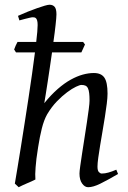

<svg xmlns="http://www.w3.org/2000/svg" viewBox="-20 -762 534 802"><path d="M473.1 -35.2Q427.7 -8.8 398.2 5.6Q368.7 20 348.1 20Q334 20 323 4.6Q312 -10.7 312 -37.1Q312 -45.9 315.2 -68.6Q318.4 -91.3 323 -121.6Q327.6 -151.9 333 -186Q338.4 -220.2 343 -251Q347.7 -281.7 350.8 -306.2Q354 -330.6 354 -341.8Q354 -360.4 352.5 -372.8Q351.1 -385.3 347.4 -393.1Q343.8 -400.9 337.2 -404.1Q330.6 -407.2 319.8 -407.2Q313.5 -407.2 297.4 -399.7Q281.2 -392.1 260.5 -376.7Q239.7 -361.3 217.5 -338.4Q195.3 -315.4 176.8 -284.2Q163.6 -260.7 154.8 -225.8Q146 -190.9 139.2 -147Q134.8 -120.1 132.3 -99.6Q129.9 -79.1 128.7 -63.2Q127.4 -47.4 127.2 -34.9Q127 -22.5 127.9 -12.2Q121.6 -8.8 112.1 -4.6Q102.5 -0.5 92.5 3.9Q82.5 8.3 73.2 12.5Q64 16.6 58.1 20L42 4.9Q46.4 -21.5 53 -60.8Q59.6 -100.1 67.1 -147.5Q74.7 -194.8 82.8 -247.1Q90.8 -299.3 98.9 -351.3Q106.9 -403.3 113.8 -452.6Q120.6 -502 126 -543H46.9L39.1 -555.2Q41.5 -562.5 45.4 -571.3Q49.3 -580.1 53.2 -586.9H131.3Q134.3 -610.8 135.7 -628.7Q137.2 -646.5 137.2 -657.2Q137.2 -668.5 135.5 -675Q133.8 -681.6 131.1 -684.8Q128.4 -688 124.8 -689Q121.1 -689.9 117.2 -689.9Q112.3 -689.9 103.3 -687.7Q94.2 -685.5 84.5 -683.1Q73.2 -680.2 61 -676.8L55.2 -695.8Q75.7 -705.1 96.4 -713.4Q117.2 -721.7 135.3 -728Q153.3 -734.4 167 -738.3Q180.7 -742.2 187 -742.2Q200.7 -742.2 208.3 -733.4Q215.8 -724.6 215.8 -702.1Q215.8 -695.8 214.8 -684.3Q213.9 -672.9 212.2 -658Q210.4 -643.1 208.3 -625Q206.1 -606.9 203.1 -586.9H327.1L335 -576.2L319.8 -543H197.3Q192.9 -511.7 188.2 -480.2Q183.6 -448.7 179.2 -420.2Q174.8 -391.6 171.1 -368.4Q167.5 -345.2 165 -331.1Q193.4 -366.2 221.2 -390.4Q249 -414.6 275.4 -429.2Q301.8 -443.8 325.9 -450.4Q350.1 -457 372.1 -457Q402.8 -457 416 -437.7Q429.2 -418.5 429.2 -371.1Q429.2 -354 426 -328.6Q422.9 -303.2 418.2 -273.9Q413.6 -244.6 408.2 -213.4Q402.8 -182.1 398.2 -154.1Q393.6 -126 390.4 -102.8Q387.2 -79.6 387.2 -65.9Q387.2 -49.3 393.1 -43.2Q398.9 -37.1 404.8 -37.1Q418.5 -37.1 433.1 -41.3Q447.8 -45.4 465.8 -53.2Z"/></svg>

Font: Gentium Plus Afr
Style: Italic
Weight: 400
Italic angle: -8°
Designer: J. Victor Gaultney, Annie Olsen, Iska Routamaa, Becca Hirsbrunner
Foundry: SIL International
Version: Version 5.000